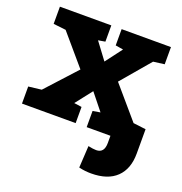

<svg xmlns="http://www.w3.org/2000/svg" viewBox="-133 -644 926 975"><g transform="rotate(20 330.5 -157.0)"><path d="M13.2 0V-92.3L83.5 -100.6L232.9 -264.2L93.3 -427.7L25.9 -435.5V-528.3H303.7V-440.4L266.1 -434.1L333.5 -343.8L401.4 -433.6L359.4 -440.4V-528.3H626V-435.5L565.9 -427.7L433.1 -271.5L579.6 -100.6L647.5 -92.3V0H362.8V-87.4L403.3 -94.2L332 -183.1L261.7 -93.3L303.2 -87.4V0ZM463.9 213.4Q448.7 213.4 432.1 211.7Q415.5 210 397.5 205.6L404.3 87.4Q431.2 93.3 447.8 93.3Q491.2 93.3 491.2 39.1V-45.4H647.5V39.1Q647.5 122.6 600.3 168Q553.2 213.4 463.9 213.4Z"/></g></svg>

Font: Roboto Slab ExtraBold
Style: Regular
Weight: 800
Designer: Google
Version: Version 2.001; ttfautohint (v1.8.3)